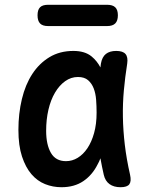

<svg xmlns="http://www.w3.org/2000/svg" viewBox="-20 -773 640 803"><path d="M237 10Q201 10 168.5 -3Q136 -16 111.5 -44.5Q87 -73 72 -118.5Q57 -164 57 -230Q57 -298 71.5 -358.5Q86 -419 115 -463.5Q144 -508 187 -534Q230 -560 287 -560Q335 -560 363 -537Q386 -518 400 -491L402 -507Q407 -535 423 -547.5Q439 -560 466 -560Q494 -560 505 -547Q516 -534 512 -507Q503 -450 498 -395Q493 -340 494 -283.5Q495 -227 502 -167.5Q509 -108 524 -42Q530 -15 521 -2.5Q512 10 484 10Q456 10 438 -3Q420 -16 414 -42Q406 -77 400 -111Q395 -97 388 -85Q366 -41 328.5 -15.5Q291 10 237 10ZM256 -99Q282 -99 305 -113Q328 -127 345.5 -153Q363 -179 373.5 -216.5Q384 -254 384 -302Q384 -329 382 -355.5Q380 -382 372 -403Q364 -424 348.5 -437.5Q333 -451 306 -451Q277 -451 252.5 -433.5Q228 -416 210 -385.5Q192 -355 182.5 -314Q173 -273 173 -226Q173 -168 193 -133.5Q213 -99 256 -99ZM181 -664Q158 -664 147.5 -675Q137 -686 137 -709Q137 -732 147.5 -742.5Q158 -753 181 -753H428Q451 -753 462 -742.5Q473 -732 473 -709Q473 -686 462 -675Q451 -664 428 -664Z"/></svg>

Font: Maple Mono NL SemiBold
Style: Regular
Weight: 600
Monospace: yes
Designer: subframe7536
Version: Version 7.000